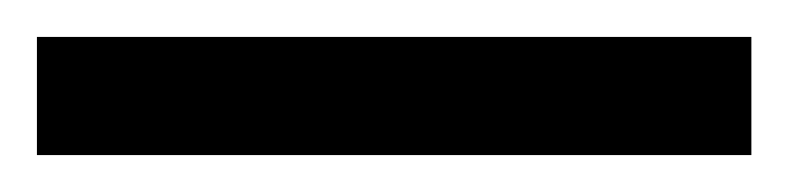

<svg xmlns="http://www.w3.org/2000/svg" viewBox="-22 19 427 104"><path d="M-2 103V39H385V103Z"/></svg>

Font: Noto Sans Tamil UI Condensed
Style: Regular
Weight: 400
Width: 3
Designer: Jelle Bosma - Monotype Design Team
Foundry: Monotype Imaging Inc.
Version: Version 2.004